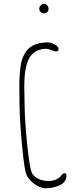

<svg xmlns="http://www.w3.org/2000/svg" viewBox="-20 -991 421 1027"><path d="M211.9 -919.9Q239.7 -919.9 239.7 -944.8Q239.7 -953.6 232.2 -962.2Q224.6 -970.7 215.8 -970.7Q206.1 -970.7 198 -962.2Q189.9 -953.6 189.9 -943.8Q189.9 -935.1 196.5 -927.5Q203.1 -919.9 211.9 -919.9ZM121.6 -56.2Q129.9 -38.1 147.2 -21.2Q164.6 -4.4 185.3 5.9Q206.1 16.1 224.6 16.1Q260.3 16.1 294.9 2Q313 -5.4 324.2 -18.8Q335.4 -32.2 335.4 -49.8Q335.4 -64.5 326.2 -64.5Q315.9 -64.5 307.6 -51.8Q283.2 -22.9 237.8 -22.9Q211.4 -22.9 188.2 -33.2Q165 -43.5 152.8 -62Q143.6 -75.7 134 -145.3Q124.5 -214.8 118.2 -296.9Q111.8 -378.9 111.8 -419.9L110.8 -472.2L109.9 -527.8Q109.9 -559.1 112.3 -588.4Q114.7 -616.7 122.3 -644Q129.9 -671.4 141.6 -688.5Q154.8 -707.5 177 -718.8Q199.2 -730 227.5 -730Q236.8 -730 254.9 -723.1Q272 -715.8 277.8 -715.8Q293.5 -715.8 293.5 -727.1Q293.5 -736.8 284.2 -745.4Q274.9 -753.9 261.2 -759Q247.6 -764.2 235.8 -764.2Q206.1 -764.2 184.1 -757.8Q160.6 -751.5 145 -741Q129.4 -730.5 118.2 -713.4Q106.4 -696.3 99.9 -678.2Q93.3 -660.2 89.8 -634.8Q86.4 -609.9 85 -586.9Q83.5 -564 83.5 -532.2Q83.5 -504.4 84 -481.4Q84.5 -458 84.5 -428.2Q84.5 -387.2 90.3 -303Q96.2 -218.8 105 -146Q113.8 -73.2 121.6 -56.2Z"/></svg>

Font: Amatica SC
Style: Regular
Weight: 400
Version: Version 2.000